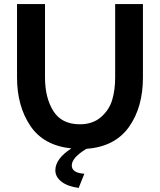

<svg xmlns="http://www.w3.org/2000/svg" viewBox="-20 -730 790 947"><path d="M374 -117Q437 -117 477.5 -152Q518 -187 533 -236Q548 -285 548 -348V-710H685V-348Q685 -200 615.5 -103Q546 -6 406 4Q334 48 334 86Q334 123 396 127L368 197Q312 189 282.5 165.5Q253 142 253 110Q253 53 332 2Q195 -12 129.5 -109.5Q64 -207 64 -348V-710H202V-348Q202 -248 243 -182.5Q284 -117 374 -117Z"/></svg>

Font: Raleway
Style: Bold
Weight: 700
Designer: Matt McInerney, Pablo Impallari, Rodrigo Fuenzalida
Foundry: Matt McInerney, Pablo Impallari, Rodrigo Fuenzalida
Version: Version 3.000